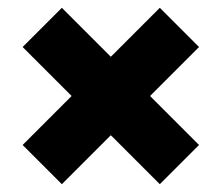

<svg xmlns="http://www.w3.org/2000/svg" viewBox="-20 -626 568 492"><path d="M138.5 -154 38 -254.5 163.5 -380 38 -505.5 138.5 -606 264 -480.5 389.5 -606 490 -505.5 364.5 -380 490 -254.5 389.5 -154 264 -279.5Z"/></svg>

Font: Encode Sans SC Condensed Thin ExtraBold
Style: Regular
Weight: 800
Version: Version 3.002